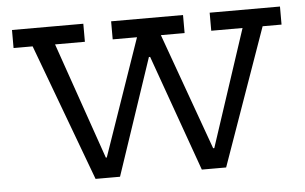

<svg xmlns="http://www.w3.org/2000/svg" viewBox="-43 -594 1045 657"><g transform="rotate(-5 479.5 -266.0)"><path d="M698.5 -532.5H940V-470.5H875L708.5 0H625L456.5 -472L513.5 -399.5H445.5L502.5 -472L344 0H260L85 -470.5H19.5V-532.5H264.5V-470.5H162L325.5 0L265.5 -69.5H335L280.5 0L443.5 -470.5H360V-532.5H607V-470.5H525.5L695 0L634 -69.5H702.5L651 0L806 -470.5H698.5Z"/></g></svg>

Font: Hepta Slab ExtraLight
Style: Regular
Weight: 400
Version: Version 1.102